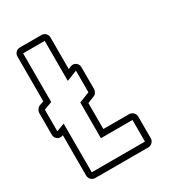

<svg xmlns="http://www.w3.org/2000/svg" viewBox="-175 -790 797 885"><g transform="rotate(-30 224.0 -347.5)"><path d="M69 0Q57 0 48 -9Q39 -18 39 -31V-246Q38 -246 38 -245.5Q38 -245 37 -245Q21 -239 8.5 -248Q-4 -257 -4 -274V-389Q-4 -397 2 -406Q8 -415 16 -418L39 -426V-664Q39 -677 48 -686Q57 -695 69 -695H184Q197 -695 206 -686Q215 -677 215 -664V-496L229 -502Q245 -508 257.5 -499Q270 -490 270 -473V-358Q270 -349 264 -340Q258 -331 250 -329L215 -315V-177H352Q364 -177 373.5 -168Q383 -159 383 -146V-31Q383 -18 373.5 -9Q364 0 352 0ZM352 -31V-146H184V-336L240 -358V-473L184 -451V-664H69V-405L26 -389V-274L69 -290V-31Z"/></g></svg>

Font: Lichte PostBus
Style: Regular
Weight: 400
Designer: Peter Wiegel
Version: Version 1.001